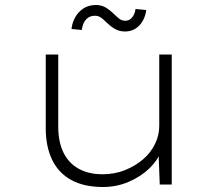

<svg xmlns="http://www.w3.org/2000/svg" viewBox="-20 -738 867 768"><path d="M392 10Q316 10 265 -18Q214 -46 188.5 -99Q163 -152 163 -224V-520H213V-231Q213 -171 233.5 -128.5Q254 -86 294 -63.5Q334 -41 390 -41Q439 -41 480 -57.5Q521 -74 552 -100.5Q583 -127 600 -162Q617 -197 617 -234V-520H667V0H619L614 -130H622Q611 -97 577.5 -64.5Q544 -32 495.5 -11Q447 10 392 10ZM480 -612Q459 -612 441 -621.5Q423 -631 399 -655Q389 -665 380 -670Q371 -675 359 -675Q338 -675 324.5 -660.5Q311 -646 307 -618L266 -622Q271 -664 297.5 -691Q324 -718 364 -718Q383 -718 399 -710Q415 -702 439 -679Q449 -669 458.5 -662Q468 -655 482 -655Q498 -655 509 -669Q520 -683 522 -702L565 -698Q562 -674 551 -654.5Q540 -635 522 -623.5Q504 -612 480 -612Z"/></svg>

Font: Lexend Peta ExtraLight
Style: Regular
Weight: 250
Version: Version 1.007